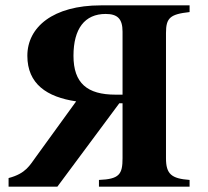

<svg xmlns="http://www.w3.org/2000/svg" viewBox="-20 -696 776 716"><path d="M114 -111C91 -80 77 -49 12 -32V0H194L425 -311H437V-106C437 -46 425 -28 349 -25V0H687V-25C619 -30 599 -47 599 -106V-573C599 -629 614 -643 687 -651V-676H356C178 -676 82 -595 82 -488C82 -383 155 -334 264 -318ZM437 -343H411C305 -343 254 -386 254 -488C254 -589 296 -644 374 -644C418 -644 437 -626 437 -578Z"/></svg>

Font: XITS Math
Style: Bold
Weight: 700
Designer: MicroPress Inc., with final additions and corrections provided by Coen Hoffman, Elsevier (retired)
Version: Version 1.105